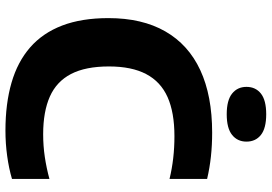

<svg xmlns="http://www.w3.org/2000/svg" viewBox="-166 -822 998 705"><g transform="rotate(90 332.5 -469.0)"><path d="M459 9.5Q360 9.5 283.2 -12.8Q206.5 -35 153.5 -81.2Q100.5 -127.5 73.2 -199Q46 -270.5 46 -368.5Q46 -492.5 94.8 -577.5Q143.5 -662.5 237.2 -706Q331 -749.5 466.5 -749.5Q512 -749.5 554 -745Q596 -740.5 636.5 -731V-593Q599.5 -602 560.5 -606.5Q521.5 -611 479.5 -611Q392.5 -611 336 -585.8Q279.5 -560.5 251.5 -507.2Q223.5 -454 223.5 -370.5Q223.5 -284.5 251.2 -231.2Q279 -178 334.2 -153.5Q389.5 -129 472.5 -129Q515 -129 555.5 -135Q596 -141 636.5 -152V-14.5Q597.5 -3 552 3.2Q506.5 9.5 459 9.5ZM399 -803Q347.5 -803 323 -822.8Q298.5 -842.5 298.5 -875.5Q298.5 -909 323 -928.5Q347.5 -948 399 -948Q450.5 -948 475 -928.5Q499.5 -909 499.5 -875.5Q499.5 -842.5 475 -822.8Q450.5 -803 399 -803Z"/></g></svg>

Font: Encode Sans SemiExpanded
Style: Bold
Weight: 700
Width: 6
Designer: Multiple Designers
Foundry: Impallari Type
Version: Version 3.002